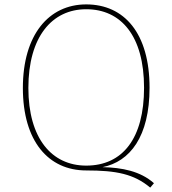

<svg xmlns="http://www.w3.org/2000/svg" viewBox="-20 -766 784 873"><path d="M446 -6C571 -31 660 -145 660 -367C660 -615 545 -746 372 -746C202 -746 84 -608 84 -366C84 -124 200 9 372 9C509 9 589 25 663 87L680 67C618 12 535 -4 446 -6ZM109 -366C109 -598 216 -724 372 -724C531 -724 635 -602 635 -367C635 -137 538 -13 372 -13C215 -13 109 -137 109 -366Z"/></svg>

Font: Glow Sans SC Normal Thin
Style: Regular
Weight: 100
Designer: Ryoko NISHIZUKA (kana, bopomofo & ideographs); Paul D. Hunt (Latin, Greek & Cyrillic); Sandoll Communications, Soo-young
Version: Version 0.93